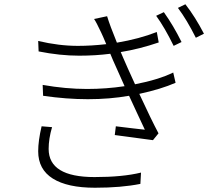

<svg xmlns="http://www.w3.org/2000/svg" viewBox="-20 -847 1040 900"><path d="M175 -255 224 -251Q208 -196 208 -149Q208 -17 423 -17Q555 -17 641 -38L638 15Q548 33 425 33Q296 33 227.5 -10Q159 -53 159 -138Q159 -187 175 -255ZM792 -507 803 -459Q735 -429 633 -407Q689 -286 723 -222L697 -190Q668 -194 518 -214L523 -255Q554 -251 601.5 -245.5Q649 -240 659 -239Q649 -260 622 -318Q595 -376 585 -398Q494 -382 392 -382Q292 -382 182 -398L180 -449Q288 -430 388 -430Q478 -430 564 -443Q551 -472 531 -517Q511 -562 510 -564L497 -595Q428 -586 351 -586Q261 -586 161 -606L159 -655Q256 -632 345 -632Q409 -632 478 -640Q473 -652 464 -673Q455 -694 454 -695Q431 -744 421 -758L482 -771Q495 -728 528 -647Q634 -665 715 -697L724 -648Q633 -617 546 -603L557 -577Q574 -537 613 -452Q722 -473 792 -507ZM712 -773 748 -790Q793 -727 831 -650L794 -632Q752 -718 712 -773ZM814 -810 849 -827Q895 -768 936 -689L898 -670Q856 -754 814 -810Z"/></svg>

Font: Noto Sans Korean Light
Style: Regular
Weight: 300
Designer: Ryoko NISHIZUKA  (kana & ideographs); Paul D. Hunt (Latin, Greek & Cyrillic); Wenlong ZHANG  (bopomofo); Sandoll Communi
Foundry: Adobe Systems Incorporated
Version: Version 1.000;PS 1;hotconv 1.0.78;makeotf.lib2.5.61930